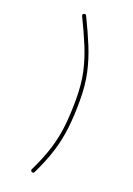

<svg xmlns="http://www.w3.org/2000/svg" viewBox="-141 -754 584 840"><g transform="rotate(20 150.5 -334.0)"><path d="M121.1 30.3Q113.3 26.9 117.2 18.6Q148.4 -45.4 165 -99.1Q181.6 -152.8 188 -208.7Q194.3 -264.6 194.3 -334Q194.3 -402.8 182.4 -458.3Q170.4 -513.7 148.2 -567.6Q126 -621.6 94.7 -685.5Q90.8 -693.8 98.6 -697.3Q106.9 -701.2 110.4 -693.4Q141.6 -629.4 164.3 -574.2Q187 -519 199.5 -461.9Q211.9 -404.8 211.9 -334Q211.9 -264.2 205.3 -206.8Q198.7 -149.4 181.6 -94Q164.6 -38.6 132.8 26.4Q129.4 34.2 121.1 30.3Z"/></g></svg>

Font: Mikhak-DS1-FD Thin
Style: Regular
Weight: 100
Designer: Amin Abedi
Version: Version 3.2